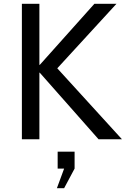

<svg xmlns="http://www.w3.org/2000/svg" viewBox="-20 -732 665 1009"><path d="M621 0H498L189 -350H187V0H95V-712H187V-391H189L476 -712H592L281 -373ZM317 257H279L317 154H283V65H372V154Z"/></svg>

Font: CST
Style: Regular
Weight: 400
Version: Version 1.00